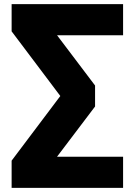

<svg xmlns="http://www.w3.org/2000/svg" viewBox="-20 -725 650 925"><path d="M36 180V49L292 -291V-234L36 -574V-705H573V-555H223L224 -596L438 -313V-212L223 72V30H573V180Z"/></svg>

Font: Nunito Sans 9pt Black
Style: Regular
Weight: 900
Version: Version 3.101;gftools[0.9.27]